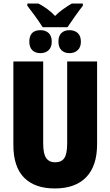

<svg xmlns="http://www.w3.org/2000/svg" viewBox="-20 -1064 628 1094"><path d="M533.2 -713.9V-242.2Q533.2 -118.7 471.2 -54.4Q409.2 9.8 292 9.8Q178.2 9.8 117.2 -51.8Q56.2 -113.3 56.2 -237.8V-713.9H226.1V-246.1Q226.1 -187.5 243.2 -163.3Q260.3 -139.2 293.9 -139.2Q330.1 -139.2 346.4 -163.1Q362.8 -187 362.8 -247.1V-713.9ZM223.1 -909.2Q201.2 -942.9 179.9 -972.4Q158.7 -1002 135.7 -1031.2V-1043.9H198.7Q226.1 -1029.8 250 -1012.2Q273.9 -994.6 293.9 -973.1Q314.9 -994.6 340.1 -1012.2Q365.2 -1029.8 389.2 -1043.9H452.1V-1031.2Q431.2 -1004.9 409.4 -973.9Q387.7 -942.9 364.7 -909.2ZM210.9 -761.2Q180.2 -761.2 163.6 -778.3Q147 -795.4 147 -826.2Q147 -892.1 210.9 -892.1Q239.7 -892.1 257.3 -875.7Q274.9 -859.4 274.9 -826.2Q274.9 -795.4 257.3 -778.3Q239.7 -761.2 210.9 -761.2ZM376 -761.2Q346.7 -761.2 329.8 -778.3Q313 -795.4 313 -826.2Q313 -859.4 329.8 -875.7Q346.7 -892.1 376 -892.1Q404.8 -892.1 422.9 -875.7Q440.9 -859.4 440.9 -826.2Q440.9 -795.4 422.9 -778.3Q404.8 -761.2 376 -761.2Z"/></svg>

Font: Open Sans Condensed ExtraBold
Style: Regular
Weight: 800
Width: 3
Designer: Monotype Design Team
Foundry: Monotype Imaging Inc.
Version: Version 3.000; ttfautohint (v1.8.4)